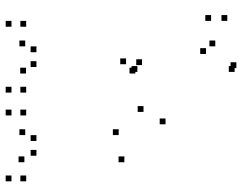

<svg xmlns="http://www.w3.org/2000/svg" viewBox="-106 -716 833 660"><g transform="rotate(90 310.0 -386.5)"><path d="M603.8 10V-10H583.8V10ZM603.8 -40.5V-60.5H583.8V-40.5ZM515.8 -75.8V-95.8H495.8V-75.8ZM538.2 -34.3V-54.3H518.2V-34.3ZM538.2 -378V-398H518.2V-378ZM407.8 -519.5V-539.5H387.8V-519.5ZM204.3 -438.8V-458.8H184.3V-438.8ZM201.3 -383.8V-403.8H181.3V-383.8ZM365.2 -443.8V-463.8H345.2V-443.8ZM444.8 -358.5V-378.5H424.8V-358.5ZM444.8 -37.2V-57.2H424.8V-37.2ZM465 -75.8V-95.8H445V-75.8ZM377.3 -40.5V-60.5H357.3V-40.5ZM377.3 10V-10H357.3V10ZM298.8 10V-10H278.8V10ZM298.8 -40.5V-60.5H278.8V-40.5ZM210.8 -75.8V-95.8H190.8V-75.8ZM233.2 -40V-60H213.2V-40ZM233.2 -415.7V-435.7H213.2V-415.7ZM227.7 -422.7V-442.7H207.7V-422.7ZM227.7 -757V-777H207.7V-757ZM214.5 -763V-783H194.5V-763ZM52.3 -731.8V-751.8H32.3V-731.8ZM52.3 -676.2V-696.2H32.3V-676.2ZM166 -658.7V-678.7H146V-658.7ZM139.8 -690.5V-710.5H119.8V-690.5ZM139.8 -37.2V-57.2H119.8V-37.2ZM160 -75.8V-95.8H140V-75.8ZM72.3 -40.5V-60.5H52.3V-40.5ZM72.3 10V-10H52.3V10Z"/></g></svg>

Font: Monaspace Xenon Dots Var
Style: Regular
Weight: 400
Designer: Riley Cran and the Lettermatic Team
Version: Version 1.100 (Monaspace Xenon Dots)